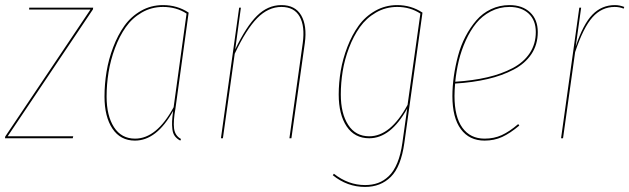

<svg xmlns="http://www.w3.org/2000/svg" viewBox="-28 -548 2495 761"><path d="M341.3 -517.6 340.3 -510.7 2.4 -7.8H262.2L260.3 0H-8.3L-7.3 -6.8L330.6 -510.3H87.4L87.9 -517.6Z M618.2 -527.8Q674.8 -527.8 719.7 -498L667.5 -118.7Q658.2 -67.4 661.9 -38.8Q665.5 -10.3 689.5 2.9L686.5 9.3Q672.9 2 665 -8.5Q657.2 -19 655.3 -35.6Q653.3 -52.2 654.1 -67.4Q654.8 -82.5 658.2 -108.4Q592.8 9.3 506.8 9.3Q449.2 9.3 417.7 -38.1Q386.2 -85.4 386.2 -165Q386.2 -214.4 394.3 -263.7Q402.3 -313 420.7 -361.1Q439 -409.2 465.1 -445.8Q491.2 -482.4 530.8 -505.1Q570.3 -527.8 618.2 -527.8ZM618.2 -520.5Q572.3 -520.5 533.9 -498.3Q495.6 -476.1 470.5 -440.2Q445.3 -404.3 427.7 -357.2Q410.2 -310.1 402.3 -261.7Q394.5 -213.4 394.5 -165.5Q394.5 -89.4 423.8 -43.9Q453.1 1.5 507.3 1.5Q592.8 1.5 660.2 -123L711.4 -494.1Q671.4 -520.5 618.2 -520.5Z M1087.4 -527.8Q1142.1 -527.8 1165.8 -487.1Q1189.5 -446.3 1180.2 -377.4L1127 0H1119.1L1171.9 -377Q1181.2 -443.8 1159.7 -482.2Q1138.2 -520.5 1087.4 -520.5Q1035.2 -520.5 991.5 -476.1Q947.8 -431.6 902.3 -335L855.5 0H847.7L919.9 -517.6H926.8L904.3 -352.1Q948.2 -443.8 991 -485.8Q1033.7 -527.8 1087.4 -527.8Z M1546.4 -527.8Q1601.6 -527.8 1646.5 -498L1574.7 18.1Q1561.5 112.8 1521.2 152.8Q1481 192.9 1418.9 192.9Q1348.1 192.9 1291 146.5L1295.4 140.6Q1352.5 185.5 1418.9 185.5Q1447.3 185.5 1470.2 177.2Q1493.2 168.9 1512.9 150.1Q1532.7 131.3 1546.6 97.9Q1560.5 64.5 1566.9 17.6L1585.9 -117.7Q1520.5 0 1435.5 0Q1377.4 0 1345.9 -47.1Q1314.5 -94.2 1314.5 -173.3Q1314.5 -219.7 1322.5 -267.3Q1330.6 -314.9 1348.9 -362.3Q1367.2 -409.7 1393.3 -446Q1419.4 -482.4 1459.2 -505.1Q1499 -527.8 1546.4 -527.8ZM1546.4 -520.5Q1500.5 -520.5 1462.2 -498.3Q1423.8 -476.1 1398.4 -440.4Q1373 -404.8 1355.5 -358.6Q1337.9 -312.5 1330.3 -265.9Q1322.8 -219.2 1322.8 -173.8Q1322.8 -98.1 1352.1 -53Q1381.3 -7.8 1435.5 -7.8Q1520 -7.8 1587.4 -132.3L1638.2 -494.1Q1598.1 -520.5 1546.4 -520.5Z M2103.5 -420.9Q2103.5 -371.6 2078.4 -333.7Q2053.2 -295.9 2007.6 -272Q1961.9 -248 1904.3 -234.6Q1846.7 -221.2 1775.9 -216.8Q1773.4 -188.5 1773.4 -167.5Q1773.4 -85 1804.7 -41.7Q1835.9 1.5 1892.6 1.5Q1930.2 1.5 1960.7 -12.5Q1991.2 -26.4 2025.9 -56.2L2030.3 -50.3Q1993.7 -19.5 1962.2 -5.1Q1930.7 9.3 1892.6 9.3Q1832 9.3 1798.6 -36.1Q1765.1 -81.5 1765.1 -167Q1765.1 -205.6 1770.8 -245.6Q1776.4 -285.6 1787.4 -326.7Q1798.3 -367.7 1817.1 -403.6Q1835.9 -439.5 1860.1 -467.5Q1884.3 -495.6 1918.2 -511.7Q1952.1 -527.8 1991.7 -527.8Q2042 -527.8 2072.8 -499.3Q2103.5 -470.7 2103.5 -420.9ZM1991.2 -520.5Q1951.2 -520.5 1917 -502.7Q1882.8 -484.9 1859.4 -455.8Q1835.9 -426.8 1818.1 -387.5Q1800.3 -348.1 1790.5 -307.6Q1780.8 -267.1 1776.4 -224.1Q1846.7 -228.5 1903.3 -241.7Q1960 -254.9 2003.9 -278.1Q2047.9 -301.3 2071.8 -337.6Q2095.7 -374 2095.7 -420.9Q2095.7 -467.8 2067.4 -494.1Q2039.1 -520.5 1991.2 -520.5Z M2409.2 -527.8Q2427.7 -527.8 2446.3 -520.5L2443.8 -513.7Q2428.7 -520.5 2408.2 -520.5Q2356.9 -520.5 2320.3 -479.5Q2283.7 -438.5 2251.5 -341.3L2203.6 0H2195.8L2268.1 -517.6H2275.4L2253.9 -363.8Q2283.2 -452.1 2320.1 -490Q2356.9 -527.8 2409.2 -527.8Z"/></svg>

Font: Fira Sans Compressed Eight
Style: Italic
Weight: 100
Width: 3
Italic angle: -8°
Designer: Carrois Corporate & Edenspiekermann AG
Foundry: Carrois Corporate GbR & Edenspiekermann AG
Version: Version 4.203;PS 004.203;hotconv 1.0.88;makeotf.lib2.5.64775